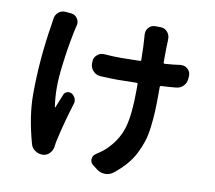

<svg xmlns="http://www.w3.org/2000/svg" viewBox="-89 -896 1178 1050"><g transform="rotate(10 500.0 -370.5)"><path d="M133.8 -732.4Q135.7 -755.9 153.3 -771.5Q168 -784.2 187.5 -784.2Q190.4 -784.2 193.4 -784.2L225.6 -781.2Q248 -778.3 259.8 -759.8Q267.6 -748 267.6 -733.4Q267.6 -726.6 265.6 -719.7Q261.7 -705.1 259.8 -695.3Q250 -648.4 241.7 -599.6Q233.4 -550.8 225.6 -484.4Q217.8 -421.9 217.8 -372.1Q217.8 -369.1 217.8 -367.2Q217.8 -314.5 225.6 -261.7Q225.6 -260.7 227.5 -260.3Q229.5 -259.8 229.5 -261.7Q234.4 -273.4 244.6 -299.8Q254.9 -326.2 258.8 -335Q263.7 -348.6 277.8 -353Q292 -357.4 304.7 -349.6Q318.4 -340.8 324.2 -325.2Q327.1 -317.4 327.1 -309.6Q327.1 -301.8 324.2 -294.9Q290 -184.6 268.6 -87.9Q264.6 -73.2 262.7 -54.7Q261.7 -39.1 254.9 -25.9Q248 -12.7 236.3 -3.9Q224.6 4.9 210 6.8Q206.1 6.8 202.1 6.8Q181.6 6.8 164.1 -4.9Q143.6 -17.6 137.7 -41Q96.7 -188.5 96.7 -308.6Q96.7 -501 129.9 -704.1Q131.8 -716.8 133.8 -732.4ZM862.3 -607.4Q866.2 -607.4 869.1 -607.4Q887.7 -607.4 901.4 -595.7Q918.9 -581.1 918.9 -558.6L918 -544.9Q918 -519.5 901.4 -501.5Q884.8 -483.4 860.4 -481.4Q823.2 -477.5 778.3 -475.6Q771.5 -474.6 771.5 -467.8V-433.6Q771.5 -374 769.5 -332.5Q767.6 -291 761.7 -244.1Q755.9 -197.3 744.6 -162.6Q733.4 -127.9 714.8 -91.8Q696.3 -55.7 668.5 -24.4Q640.6 6.8 603.5 36.1Q584 50.8 559.6 50.8Q558.6 50.8 556.6 50.8Q531.2 49.8 510.7 33.2L486.3 14.6Q472.7 2.9 472.7 -13.7Q472.7 -36.1 492.2 -47.9Q534.2 -74.2 556.6 -99.6Q611.3 -157.2 630.4 -230Q649.4 -302.7 649.4 -433.6V-462.9Q649.4 -469.7 641.6 -469.7Q574.2 -467.8 538.1 -467.8Q505.9 -467.8 442.4 -470.7Q418.9 -471.7 401.9 -489.3Q384.8 -506.8 384.8 -530.3V-541Q384.8 -564.5 402.3 -579.1Q417 -592.8 437.5 -592.8Q439.5 -592.8 442.4 -592.8Q486.3 -588.9 535.2 -588.9Q570.3 -588.9 639.6 -590.8Q647.5 -590.8 646.5 -598.6Q645.5 -680.7 641.6 -723.6Q641.6 -729.5 640.6 -735.4Q640.6 -738.3 640.6 -742.2Q640.6 -760.7 652.3 -774.4Q667 -792 688.5 -792H718.8Q741.2 -792 756.8 -775.4Q771.5 -758.8 771.5 -737.3Q771.5 -734.4 771.5 -724.6Q769.5 -703.1 769.5 -605.5Q769.5 -597.7 777.3 -598.6Q823.2 -601.6 862.3 -607.4Z"/></g></svg>

Font: Gen Jyuu Gothic Bold
Style: Bold
Weight: 700
Designer: [Source Han Sans]
Ryoko NISHIZUKA  (kana & ideographs); Paul D. Hunt (Latin, Greek & Cyrillic); Wenlong ZHANG  (bopomofo
Version: Version 1.002.20150607